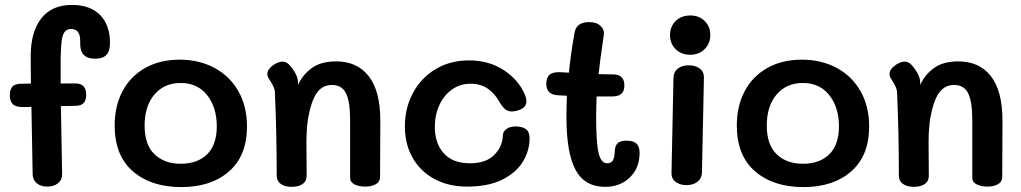

<svg xmlns="http://www.w3.org/2000/svg" viewBox="-20 -760 4158 782"><path d="M428 -585Q428 -552 413.5 -536.5Q399 -521 368 -521Q338 -521 323.5 -534Q309 -547 307 -573Q307 -576 306.5 -597.5Q306 -619 297 -630.5Q288 -642 270 -642Q253 -642 244 -631Q235 -620 231.5 -596Q228 -572 227 -526V-420H289Q331 -420 331 -373Q331 -329 288 -329L228 -328L231 -163Q233 -83 233 -51Q233 -27 216 -13.5Q199 0 173 0Q146 0 130 -13.5Q114 -27 113 -49L108 -325Q97 -324 73 -324Q44 -324 32 -336Q20 -348 20 -372Q20 -394 30 -406.5Q40 -419 68 -419Q92 -419 106 -420L105 -531Q105 -630 148 -685Q191 -740 273 -740Q347 -740 387.5 -699Q428 -658 428 -585Z M447 -249Q447 -328 479 -388.5Q511 -449 571 -483Q631 -517 712 -517Q792 -517 854.5 -483Q917 -449 951.5 -387.5Q986 -326 986 -245Q986 -126 913 -62Q840 2 718 2Q596 2 521.5 -62Q447 -126 447 -249ZM863 -246Q863 -322 824 -372Q785 -422 716 -422Q649 -422 609 -375Q569 -328 569 -249Q569 -170 609.5 -131.5Q650 -93 716 -93Q784 -93 823.5 -131.5Q863 -170 863 -246Z M1529 -269 1528 -40Q1528 -20 1511 -10Q1494 0 1468 0Q1442 0 1424 -9Q1406 -18 1406 -36V-270Q1406 -347 1389 -380.5Q1372 -414 1332 -414Q1294 -414 1271 -382.5Q1248 -351 1235 -279Q1228 -235 1228 -179L1229 -44Q1229 -22 1212.5 -10.5Q1196 1 1168 1Q1140 1 1123.5 -11Q1107 -23 1107 -44Q1107 -212 1100 -376Q1100 -392 1095 -404Q1090 -416 1083.5 -426Q1077 -436 1075 -440Q1069 -448 1069 -459Q1069 -477 1090.5 -493Q1112 -509 1131 -509Q1141 -509 1150 -503Q1159 -497 1170 -482Q1194 -450 1194 -422V-414Q1212 -455 1249.5 -482.5Q1287 -510 1349 -510Q1435 -510 1482 -449.5Q1529 -389 1529 -269Z M1629 -245Q1629 -319 1661.5 -380.5Q1694 -442 1753.5 -478Q1813 -514 1890 -514Q1972 -514 2032.5 -474Q2093 -434 2118 -374Q2124 -359 2124 -347Q2124 -319 2085 -309Q2075 -306 2065 -306Q2048 -306 2037 -315.5Q2026 -325 2014 -345Q1997 -377 1968 -398Q1939 -419 1897 -419Q1854 -419 1821 -395.5Q1788 -372 1769.5 -332Q1751 -292 1751 -244Q1751 -176 1787.5 -135.5Q1824 -95 1894 -95Q1960 -95 1993.5 -129.5Q2027 -164 2028 -208Q2028 -223 2042 -234Q2056 -245 2079 -245Q2107 -245 2122 -234Q2137 -223 2137 -196Q2137 -148 2110.5 -103Q2084 -58 2027 -29Q1970 0 1882 0Q1806 0 1748.5 -31.5Q1691 -63 1660 -118.5Q1629 -174 1629 -245Z M2585 -137Q2585 -76 2545.5 -37.5Q2506 1 2445 1Q2362 1 2324.5 -67.5Q2287 -136 2287 -285Q2287 -316 2289 -370L2253 -372Q2205 -374 2205 -419Q2205 -444 2218 -455.5Q2231 -467 2261 -466L2297 -464Q2304 -535 2320 -627Q2328 -670 2379 -670Q2410 -670 2426.5 -654Q2443 -638 2439 -616Q2423 -508 2418 -458L2479 -457Q2523 -456 2523 -412Q2523 -389 2511 -378Q2499 -367 2470 -367H2410Q2408 -315 2408 -285Q2408 -179 2418 -137Q2428 -95 2453 -95Q2469 -95 2476 -106.5Q2483 -118 2484 -145Q2485 -167 2496 -177Q2507 -187 2532 -187Q2560 -187 2572.5 -175Q2585 -163 2585 -137Z M2709 -617Q2709 -652 2732 -674.5Q2755 -697 2792 -697Q2827 -697 2850 -674.5Q2873 -652 2873 -618Q2873 -583 2850 -560Q2827 -537 2791 -537Q2755 -537 2732 -559.5Q2709 -582 2709 -617ZM2715 -56 2723 -444Q2724 -468 2741 -481Q2758 -494 2785 -494Q2813 -494 2830.5 -480.5Q2848 -467 2847 -442L2839 -56Q2838 -33 2820.5 -19.5Q2803 -6 2776 -6Q2749 -6 2731.5 -19.5Q2714 -33 2715 -56Z M2981 -249Q2981 -328 3013 -388.5Q3045 -449 3105 -483Q3165 -517 3246 -517Q3326 -517 3388.5 -483Q3451 -449 3485.5 -387.5Q3520 -326 3520 -245Q3520 -126 3447 -62Q3374 2 3252 2Q3130 2 3055.5 -62Q2981 -126 2981 -249ZM3397 -246Q3397 -322 3358 -372Q3319 -422 3250 -422Q3183 -422 3143 -375Q3103 -328 3103 -249Q3103 -170 3143.5 -131.5Q3184 -93 3250 -93Q3318 -93 3357.5 -131.5Q3397 -170 3397 -246Z M4063 -269 4062 -40Q4062 -20 4045 -10Q4028 0 4002 0Q3976 0 3958 -9Q3940 -18 3940 -36V-270Q3940 -347 3923 -380.5Q3906 -414 3866 -414Q3828 -414 3805 -382.5Q3782 -351 3769 -279Q3762 -235 3762 -179L3763 -44Q3763 -22 3746.5 -10.5Q3730 1 3702 1Q3674 1 3657.5 -11Q3641 -23 3641 -44Q3641 -212 3634 -376Q3634 -392 3629 -404Q3624 -416 3617.5 -426Q3611 -436 3609 -440Q3603 -448 3603 -459Q3603 -477 3624.5 -493Q3646 -509 3665 -509Q3675 -509 3684 -503Q3693 -497 3704 -482Q3728 -450 3728 -422V-414Q3746 -455 3783.5 -482.5Q3821 -510 3883 -510Q3969 -510 4016 -449.5Q4063 -389 4063 -269Z"/></svg>

Font: Mali SemiBold
Style: Regular
Weight: 600
Designer: Kitiyaporn Chalermlarp | Katatrad Aksorn Co.,Ltd.
Foundry: Cadson Demak Co.,Ltd.
Version: Version 1.000; ttfautohint (v1.6)